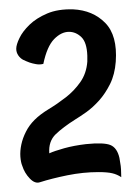

<svg xmlns="http://www.w3.org/2000/svg" viewBox="-20 -642 288 409"><path d="M163.1 -335Q201.2 -338.9 215.3 -333Q229.5 -327.1 234.4 -305.7Q235.4 -299.8 236.3 -293.9Q237.3 -289.1 237.8 -281.2Q238.3 -273.4 238.3 -264.6Q229.5 -270.5 219.2 -272.9Q209 -275.4 189.5 -275.4Q157.2 -275.4 123.5 -268.6Q89.8 -261.7 65.4 -253.9Q54.7 -250 43.5 -261.7Q32.2 -273.4 27.3 -289.1Q24.4 -295.9 23.4 -308.1Q22.5 -320.3 25.4 -334Q28.3 -347.7 35.2 -361.3Q42 -375 53.7 -386.7Q65.4 -398.4 84 -409.7Q102.5 -420.9 120.1 -434.6Q137.7 -448.2 150.9 -466.8Q164.1 -485.4 166 -510.7V-523.4Q165 -551.8 153.3 -563Q141.6 -574.2 127 -574.2Q110.4 -574.2 95.2 -558.6Q80.1 -543 72.3 -505.9Q64.5 -503.9 56.6 -505.4Q48.8 -506.8 43 -508.8Q35.2 -511.7 29.3 -514.6Q23.4 -517.6 19 -523.9Q14.6 -530.3 14.6 -538.1Q14.6 -546.9 21.5 -561Q28.3 -575.2 43 -589.4Q57.6 -603.5 80.6 -613.3Q103.5 -623 135.7 -622.1Q177.7 -620.1 204.1 -593.3Q230.5 -566.4 226.6 -510.7Q224.6 -483.4 214.4 -462.9Q204.1 -442.4 190.9 -427.7Q177.7 -413.1 164.1 -403.3Q150.4 -393.6 140.6 -387.7Q114.3 -371.1 98.6 -356Q83 -340.8 85 -315.4Q95.7 -320.3 116.7 -326.2Q137.7 -332 163.1 -335Z"/></svg>

Font: Rancho
Style: Regular
Weight: 400
Designer: Font Diner, Inc
Foundry: Font Diner, Inc
Version: Version 1.000